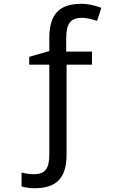

<svg xmlns="http://www.w3.org/2000/svg" viewBox="-20 -744 612 1004"><path d="M161.1 240.2C276.9 240.2 328.1 185.5 328.1 64V-405.8H460.9V-474.1H326.2V-543C326.2 -621.6 349.1 -650.9 410.2 -650.9C428.7 -650.9 454.6 -645.5 487.8 -634.8L509.8 -703.1C471.7 -717.3 437.5 -724.1 407.2 -724.1C286.6 -724.1 237.8 -667.5 237.8 -542V-477.1L132.8 -446.8V-405.8H237.8V64C237.8 138.7 215.8 167 155.8 167C136.7 167 115.7 164.1 92.8 158.2V231C114.7 237.3 137.2 240.2 161.1 240.2Z"/></svg>

Font: Noto Reveo Sans
Style: Regular
Weight: 400
Designer: Monotype Design team
Foundry: Monotype Imaging Inc.
Version: Version 1.04